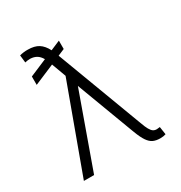

<svg xmlns="http://www.w3.org/2000/svg" viewBox="-170 -840 917 971"><g transform="rotate(-30 289.0 -355.0)"><path d="M289.1 -628.9 250 -612.3 438.5 -110.4Q448.2 -83 456.5 -68.4Q464.8 -53.7 473.4 -47.9Q481.9 -42 494.1 -42Q501 -42 512.7 -43.9L519.5 2Q506.3 6.8 487.3 6.8Q462.9 6.8 446 -1Q429.2 -8.8 415.3 -29.1Q401.4 -49.3 386.7 -87.9L257.8 -431.2L103.5 0H43.9L229.5 -506.8L198.7 -590.3L80.1 -540V-588.9L181.2 -631.8Q169.4 -651.9 154.3 -660.9Q139.2 -669.9 118.2 -670.9Q100.1 -670.9 86.9 -667L82 -710.9Q92.3 -713.9 105.5 -715.6Q118.7 -717.3 129.9 -716.8Q168.5 -716.8 192.4 -701.7Q216.3 -686.5 232.9 -653.8L289.1 -677.7Z"/></g></svg>

Font: Pretendard JP ExtraLight
Style: Regular
Weight: 200
Designer: Base glyphs from Inter by Rasmus Andersson; Hangeul glyphs from Noto Sans CJK(Source Han Sans) by Jang Soo-young and Kan
Foundry: Kil Hyung-jin
Version: Version 1.309